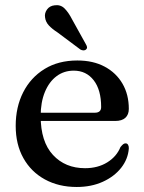

<svg xmlns="http://www.w3.org/2000/svg" viewBox="-20 -715 560 746"><path d="M480.5 -292Q480.5 -269.5 467 -257.2Q453.5 -245 427.5 -245H108V-277H348Q373 -277 373 -299Q373 -366 344 -403.2Q315 -440.5 266.5 -440.5Q228.5 -440.5 199.8 -419Q171 -397.5 154.5 -357.8Q138 -318 138 -264Q138 -164.5 185.8 -113Q233.5 -61.5 310.5 -61.5Q360 -61.5 396.5 -84Q433 -106.5 448 -143.5Q454.5 -151.5 458.8 -154.8Q463 -158 468 -158Q474.5 -158 477.8 -152Q481 -146 480.5 -138Q477.5 -97 450.8 -63Q424 -29 379.5 -8.8Q335 11.5 278 11.5Q208 11.5 154.2 -18Q100.5 -47.5 70.8 -100.8Q41 -154 41 -226Q41 -299 70 -356.2Q99 -413.5 152.8 -446.8Q206.5 -480 280.5 -480Q342 -480 386.8 -456Q431.5 -432 456 -389.8Q480.5 -347.5 480.5 -292ZM260.5 -639 313.5 -543.5Q317 -538 318 -532.5Q319 -527 314.5 -523Q310.5 -519 304.2 -519.2Q298 -519.5 292.5 -522.5L203.5 -589Q182.5 -602.5 169.8 -616.2Q157 -630 155 -648Q152.5 -664 162.8 -678.2Q173 -692.5 193 -694.5Q215.5 -697.5 231 -682Q246.5 -666.5 260.5 -639Z"/></svg>

Font: Fraunces Wonky
Style: Regular
Weight: 400
Version: Version 1.000;[b76b70a41]